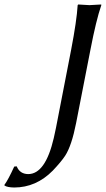

<svg xmlns="http://www.w3.org/2000/svg" viewBox="-92 -668 474 860"><path d="M158.7 -95.2 226.6 -444.8Q251.5 -574.2 255.9 -645L258.3 -647.9Q260.3 -647.9 308.6 -645Q308.6 -645 361.3 -647.9L361.8 -645Q338.4 -577.1 313 -444.8L249 -117.2Q229 -15.1 199.7 29.8Q181.6 57.1 144.5 96.2Q69.8 171.9 -28.8 171.9Q-59.1 171.4 -71.8 163.1L-72.3 160.2Q-55.7 138.2 -28.3 78.1L-17.1 77.1Q-3.4 111.3 34.2 111.8Q111.3 111.8 148.9 -49.8Q153.8 -69.8 158.7 -95.2Z"/></svg>

Font: Linux Biolinum Capitals O
Style: Italic Samll Caps
Weight: 400
Italic angle: -12°
Designer: Philipp H. Poll
Foundry: Philipp H. Poll
Version: Version 0.6.2